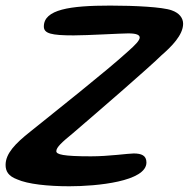

<svg xmlns="http://www.w3.org/2000/svg" viewBox="-34 -630 660 670"><path d="M208 20C303.5 20 477 3.5 477 -63C477 -87.5 459.5 -94.5 432.5 -94.5C414 -94.5 346 -84.5 283.5 -84.5C186 -84.5 162.5 -91 162.5 -102.5C162.5 -116 183 -134.5 218.5 -163.5C319.5 -250 487.5 -395.5 530 -437.5C563.5 -466.5 605 -507.5 605 -547C605 -566.5 592.5 -584.5 565 -594C533.5 -605.5 437 -610.5 350.5 -610.5C210 -610.5 119 -597 119 -537.5C119 -513 145 -506.5 223 -506.5C271.5 -506.5 388.5 -513.5 413.5 -513.5C442.5 -513.5 453.5 -508 453.5 -499C453.5 -489 438 -473 412.5 -450.5C340.5 -384.5 154 -237 71.5 -170.5C19 -129 -14.5 -94 -14.5 -54.5C-14.5 -32.5 -5 -15.5 26 -4C63 12.5 133 20 208 20Z"/></svg>

Font: Gluten
Style: Italic
Weight: 400
Italic angle: -13°
Designer: Tyler Finck
Foundry: Etcetera Type Company
Version: Version 0.920